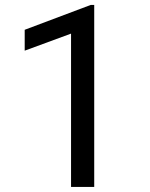

<svg xmlns="http://www.w3.org/2000/svg" viewBox="-20 -734 590 754"><path d="M350 0H259V-602L77 -535V-617L336 -714.5H350Z"/></svg>

Font: Roberto Sans
Style: Regular
Weight: 400
Designer: Google (font) & Cristiano Sobral (main changes)
Version: Version 1.500; ttfautohint (v1.8.4.7-5d5b-dirty)